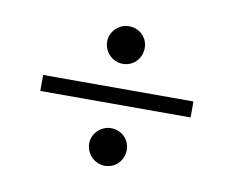

<svg xmlns="http://www.w3.org/2000/svg" viewBox="-50 -473 576 473"><g transform="rotate(10 238.0 -236.5)"><path d="M50 -216H426V-256H50ZM238 -317C265 -317 285 -338 285 -365C285 -390 265 -411 238 -411C213 -411 191 -390 191 -365C191 -338 213 -317 238 -317ZM238 -62C265 -62 285 -83 285 -110C285 -135 265 -156 238 -156C213 -156 191 -135 191 -110C191 -83 213 -62 238 -62Z"/></g></svg>

Font: Mazius Display
Style: Regular
Weight: 400
Designer: Alberto Casagrande & Collletttivo
Foundry: Collletttivo
Version: Version 2.000;Glyphs 3.2 (3217)